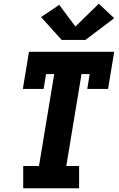

<svg xmlns="http://www.w3.org/2000/svg" viewBox="-20 -1014 640 1034"><path d="M105 0V-120H190L272 -615H228L215 -535H103L136 -735H595L562 -535H450L463 -615H419L337 -120H406V0ZM440 -799H312L201 -922L299 -988L386 -871L512 -994L595 -916Z"/></svg>

Font: Iosevka Slab HvExObl
Style: Regular
Weight: 900
Width: 7
Italic angle: -9°
Monospace: yes
Designer: Belleve Invis
Foundry: Belleve Invis
Version: Version 11.1.1; ttfautohint (v1.8.3)